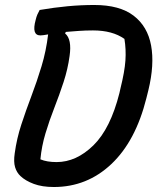

<svg xmlns="http://www.w3.org/2000/svg" viewBox="-20 -740 640 770"><path d="M567 -346Q524 -174 426.5 -82Q329 10 196 10Q149 10 115.5 -2.5Q82 -15 62 -34Q47 -48 40.5 -69.5Q34 -91 39 -125Q47 -184 65.5 -240.5Q84 -297 106 -355Q128 -413 146.5 -474Q165 -535 173 -602Q162 -600 154 -599Q146 -598 142 -598Q106 -598 123 -660Q126 -673 130 -682Q134 -691 139 -700Q198 -710 251.5 -715Q305 -720 358 -720Q460 -720 516 -677Q572 -634 586 -557.5Q600 -481 575 -378ZM142 -101Q168 -90 207 -90Q286 -90 354.5 -157Q423 -224 459 -367L463 -385Q480 -453 483 -497.5Q486 -542 479 -584Q431 -618 353 -618Q323 -618 295.5 -616Q268 -614 244 -612L241 -606Q269 -583 259 -515Q252 -463 235 -411Q218 -359 198 -308Q178 -257 162.5 -205.5Q147 -154 142 -101Z"/></svg>

Font: Recursive Mn Csl St Med
Style: Italic
Weight: 500
Italic angle: -15°
Monospace: yes
Version: Version 1.079;hotconv 1.0.112;makeotfexe 2.5.65598; ttfautoh